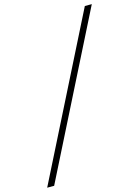

<svg xmlns="http://www.w3.org/2000/svg" viewBox="-155 -899 809 1119"><g transform="rotate(-15 250.0 -340.0)"><path d="M-14 143 472 -823H514L28 143Z"/></g></svg>

Font: Iosevka Term Curly XLt Obl
Style: Regular
Weight: 200
Italic angle: -9°
Designer: Belleve Invis
Foundry: Belleve Invis
Version: Version 32.3.0